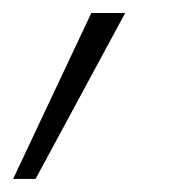

<svg xmlns="http://www.w3.org/2000/svg" viewBox="-111 -125 273 296"><path d="M-90.8 150.9 29.8 -105H82L-56.2 150.9Z"/></svg>

Font: SVN-Poppins ExtraLight
Style: Italic
Weight: 200
Italic angle: -10°
Designer: Ninad Kale (Devanagari), Jonny Pinhorn (Latin)
Foundry: Indian Type Foundry
Version: Version 3.002 2017